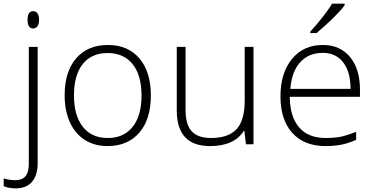

<svg xmlns="http://www.w3.org/2000/svg" viewBox="-68 -786 2039 1046"><path d="M18.1 240.2Q-21 240.2 -47.9 228V186Q-14.2 195.8 15.1 195.8Q88.9 195.8 88.9 109.9V-530.8H137.2V103Q137.2 168.9 106.2 204.6Q75.2 240.2 18.1 240.2ZM82 -678.2Q82 -725.1 112.8 -725.1Q127.9 -725.1 136.5 -712.9Q145 -700.7 145 -678.2Q145 -656.2 136.5 -643.6Q127.9 -630.9 112.8 -630.9Q82 -630.9 82 -678.2Z M753.9 -266.1Q753.9 -136.2 690.9 -63.2Q627.9 9.8 517.1 9.8Q447.3 9.8 394 -23.9Q340.8 -57.6 312.5 -120.6Q284.2 -183.6 284.2 -266.1Q284.2 -396 347.2 -468.5Q410.2 -541 520 -541Q629.4 -541 691.7 -467.5Q753.9 -394 753.9 -266.1ZM335 -266.1Q335 -156.7 383.1 -95.5Q431.2 -34.2 519 -34.2Q606.9 -34.2 655 -95.5Q703.1 -156.7 703.1 -266.1Q703.1 -376 654.5 -436.5Q606 -497.1 518.1 -497.1Q430.2 -497.1 382.6 -436.8Q335 -376.5 335 -266.1Z M942.9 -530.8V-187Q942.9 -106.9 976.6 -70.6Q1010.3 -34.2 1081.1 -34.2Q1175.8 -34.2 1220.5 -82Q1265.1 -129.9 1265.1 -237.8V-530.8H1313V0H1272L1263.2 -73.2H1260.3Q1208.5 9.8 1076.2 9.8Q895 9.8 895 -184.1V-530.8Z M1705.1 9.8Q1589.4 9.8 1524.7 -61.5Q1460 -132.8 1460 -261.2Q1460 -388.2 1522.5 -464.6Q1585 -541 1690.9 -541Q1784.7 -541 1838.9 -475.6Q1893.1 -410.2 1893.1 -297.9V-258.8H1510.7Q1511.7 -149.4 1561.8 -91.8Q1611.8 -34.2 1705.1 -34.2Q1750.5 -34.2 1784.9 -40.5Q1819.3 -46.9 1872.1 -67.9V-23.9Q1827.1 -4.4 1789.1 2.7Q1751 9.8 1705.1 9.8ZM1690.9 -498Q1614.3 -498 1567.9 -447.5Q1521.5 -397 1513.7 -301.8H1841.8Q1841.8 -394 1801.8 -446Q1761.7 -498 1690.9 -498ZM1622.6 -613.8Q1658.2 -652.3 1693.1 -697.5Q1728 -742.7 1740.7 -766.1H1809.6V-757.8Q1792 -732.4 1749.8 -690.4Q1707.5 -648.4 1656.7 -606H1622.6Z"/></svg>

Font: CAA NEO Sans Light
Style: Regular
Weight: 300
Version: Version 1.10